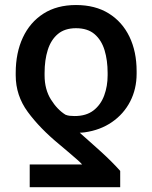

<svg xmlns="http://www.w3.org/2000/svg" viewBox="-20 -573 615 776"><path d="M465.8 183.6H100.1V91.8H312Q305.7 84 289.8 70.3Q273.9 56.6 254.9 40.3Q235.8 23.9 218.8 9.8Q141.1 -54.2 92.3 -120.6Q43.5 -187 43.5 -268.6V-278.3Q43.5 -359.4 72.3 -421.1Q101.1 -482.9 155.5 -517.8Q210 -552.7 287.1 -552.7Q364.7 -552.7 419.4 -518.8Q474.1 -484.9 503.2 -424.6Q532.2 -364.3 532.2 -285.2V-275.4Q532.2 -213.4 506.1 -162.8Q480 -112.3 432.6 -79.6Q385.3 -46.9 321.8 -38.1Q315.4 -37.6 311.8 -37.1Q308.1 -36.6 302.2 -36.6Q321.8 -19 344 0.5Q366.2 20 388.4 40.3Q410.6 60.5 430.4 80.3Q450.2 100.1 465.8 117.7ZM415 -268.6V-278.3Q415 -329.1 402.6 -370.1Q390.1 -411.1 362.1 -435.1Q334 -459 287.1 -459Q241.7 -459 213.9 -435.5Q186 -412.1 173.1 -371.3Q160.2 -330.6 160.2 -278.3V-268.6Q160.2 -211.9 185.8 -170.9Q211.4 -129.9 244.6 -109.4Q252.9 -106 261.7 -105Q270.5 -104 281.7 -104Q328.6 -104 357.9 -126.7Q387.2 -149.4 401.1 -187Q415 -224.6 415 -268.6Z"/></svg>

Font: V-Inter
Style: Medium-500
Weight: 500
Designer: Rasmus Andersson
Foundry: rsms
Version: Version 4.000;git-4146feb